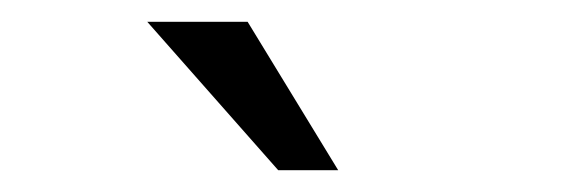

<svg xmlns="http://www.w3.org/2000/svg" viewBox="-20 -750 531 176"><path d="M207 -730 290 -594H235L115 -730Z"/></svg>

Font: Almarai Light
Style: Regular
Weight: 300
Designer: Boutros International 2019
Foundry: Created by Boutros International 2019
Version: Version 1.10